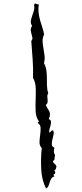

<svg xmlns="http://www.w3.org/2000/svg" viewBox="-20 -993 467 1094"><path d="M173.8 -964.8Q178.7 -975.6 186 -971.7Q193.4 -967.8 201.2 -967.8Q197.3 -944.3 199.7 -922.4Q202.1 -900.4 208 -879.4Q213.9 -858.4 220.7 -837.9Q227.5 -817.4 231.4 -796.9Q221.7 -777.3 222.7 -757.8Q223.6 -738.3 227.5 -717.8Q231.4 -697.3 233.9 -676.3Q236.3 -655.3 230.5 -632.8Q241.2 -614.3 244.1 -592.8Q247.1 -571.3 247.1 -549.3Q247.1 -527.3 247.6 -504.9Q248 -482.4 254.9 -461.9Q249 -453.1 249.5 -443.8Q250 -434.6 251 -426.3Q252 -418 251 -410.2Q250 -402.3 241.2 -395.5Q245.1 -383.8 251 -375.5Q256.8 -367.2 260.7 -358.9Q264.6 -350.6 264.6 -340.3Q264.6 -330.1 257.8 -314.5Q269.5 -309.6 270.5 -300.8Q271.5 -292 268.6 -280.8Q265.6 -269.5 262.2 -257.8Q258.8 -246.1 261.7 -236.3Q266.6 -240.2 272 -246.1Q277.3 -252 283.2 -249Q288.1 -238.3 284.7 -223.6Q281.2 -209 277.8 -194.8Q274.4 -180.7 275.4 -168.9Q276.4 -157.2 290 -151.4Q282.2 -126 293.9 -108.4Q291 -100.6 291 -89.4Q291 -78.1 281.2 -76.2Q283.2 -64.5 290.5 -60.1Q297.9 -55.7 301.8 -44.9Q300.8 -38.1 298.3 -31.2Q295.9 -24.4 290 -22.5L294.9 -11.7Q295.9 -6.8 292 -2.9Q288.1 1 284.2 2.9L290 12.7Q277.3 15.6 272 24.9Q266.6 34.2 263.7 44.9Q260.7 55.7 256.3 65.9Q252 76.2 242.2 81.1Q217.8 32.2 214.8 -29.3Q211.9 -90.8 217.8 -149.4Q204.1 -164.1 205.1 -184.6Q206.1 -205.1 209 -225.6Q211.9 -246.1 211.4 -264.2Q210.9 -282.2 194.3 -293L202.1 -300.8Q184.6 -325.2 183.1 -357.4Q181.6 -389.6 183.1 -423.8Q184.6 -458 183.6 -491.2Q182.6 -524.4 168 -549.8Q169.9 -602.5 166 -654.8Q162.1 -707 158.2 -759.8Q166 -768.6 164.6 -778.3Q163.1 -788.1 159.7 -798.8Q156.2 -809.6 155.3 -821.3Q154.3 -833 163.1 -845.7Q153.3 -860.4 155.8 -874.5Q158.2 -888.7 163.6 -903.3Q168.9 -918 173.3 -933.1Q177.7 -948.2 173.8 -964.8Z"/></svg>

Font: Homemade Apple
Style: Regular
Weight: 400
Designer: Font Diner, Inc
Foundry: Font Diner, Inc
Version: Version 1.000